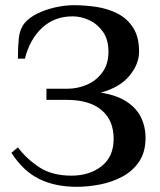

<svg xmlns="http://www.w3.org/2000/svg" viewBox="-20 -700 616 740"><path d="M276 20Q192 20 130.5 -10.5Q69 -41 24 -111L49 -132Q83 -87 132 -55Q181 -23 255 -23Q325 -23 371.5 -59.5Q418 -96 418 -165Q418 -237 371 -276Q324 -315 239 -315H159V-358H239Q279 -358 315 -373.5Q351 -389 374.5 -421Q398 -453 398 -500Q398 -548 376.5 -578Q355 -608 323.5 -622.5Q292 -637 260 -637Q190 -637 142.5 -593Q95 -549 76 -474H49Q49 -519 52.5 -553Q56 -587 74 -610Q92 -632 123.5 -647.5Q155 -663 192.5 -671.5Q230 -680 265 -680Q307 -680 351 -673.5Q395 -667 432.5 -648Q470 -629 493 -593.5Q516 -558 516 -501Q516 -453 479 -408Q442 -363 368 -343Q432 -333 470 -307Q508 -281 524.5 -245.5Q541 -210 541 -170Q541 -114 516.5 -77.5Q492 -41 452 -19.5Q412 2 365.5 11Q319 20 276 20Z"/></svg>

Font: El Messiri SemiBold
Style: Regular
Weight: 600
Designer: Mohamed Gaber
Foundry: Kief Type Foundry
Version: Version 2.020; ttfautohint (v1.8.3)